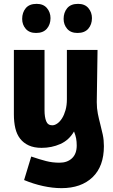

<svg xmlns="http://www.w3.org/2000/svg" viewBox="-20 -761 587 996"><path d="M482 -231Q482 -199 487.5 -171.5Q493 -144 500 -117.5Q507 -91 513 -63Q519 -35 519 -3Q519 102 460 158.5Q401 215 299 215Q253 215 203 204Q153 193 105 173L142 51Q186 66 219 74.5Q252 83 289 83Q329 83 353.5 60Q378 37 378 -6Q378 -26 375 -42.5Q372 -59 364 -79Q338 -34 293 -14Q248 6 196 6Q157 6 129.5 -6.5Q102 -19 84.5 -41.5Q67 -64 59.5 -96Q52 -128 52 -168V-502H211V-189Q211 -154 219.5 -132.5Q228 -111 251 -111Q264 -111 277.5 -120.5Q291 -130 302 -147.5Q313 -165 320 -190Q327 -215 327 -246V-502H486ZM167 -590Q132 -590 113.5 -611.5Q95 -633 95 -663Q95 -696 113.5 -718.5Q132 -741 170 -741Q205 -741 223.5 -719Q242 -697 242 -667Q242 -634 223 -612Q204 -590 167 -590ZM382 -590Q347 -590 328.5 -611.5Q310 -633 310 -663Q310 -696 328.5 -718.5Q347 -741 385 -741Q420 -741 438.5 -719Q457 -697 457 -667Q457 -634 438 -612Q419 -590 382 -590Z"/></svg>

Font: Amaranth
Style: Bold
Weight: 700
Designer: Gesine Todt
Foundry: Gesine Todt
Version: Version 1.001